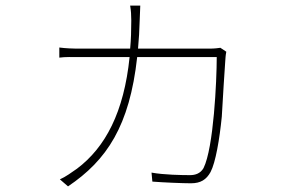

<svg xmlns="http://www.w3.org/2000/svg" viewBox="-20 -617 1040 683"><path d="M764 -447C755 -446 746 -444 723 -444H471C474 -476 476 -510 477 -547C478 -567 478 -577 479 -597H443C446 -578 447 -564 447 -544C447 -509 446 -476 443 -444H268C237 -444 214 -445 191 -448V-412C214 -415 233 -414 269 -414H441C421 -218 355 -93 254 -17C237 -5 212 13 193 21L222 46C360 -47 441 -169 468 -414H751C751 -330 740 -91 704 -19C693 0 675 6 656 6C627 6 563 5 519 -3L522 29C559 32 630 35 659 35C694 35 714 22 729 -5C747 -39 761 -122 769 -202C774 -282 778 -360 781 -395C782 -407 782 -418 785 -433Z"/></svg>

Font: SSpoqa Han Sans Neo Thin
Style: Regular
Weight: 100
Designer: [Spoqa Han Sans Neo] Dong-huui Kim  Younghwa Kang  Yujin Lee  [Noto Sans] Ryoko NISHIZUKA  (kana & ideographs); Paul D. 
Foundry: Spoqa (http://www.spoqa-han-sans.com)
Version: Version 1.000